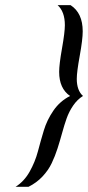

<svg xmlns="http://www.w3.org/2000/svg" viewBox="-20 -720 340 740"><path d="M89.8 0H40Q73.2 -21 94.2 -58.3Q115.2 -95.7 126 -136.2Q136.7 -176.8 148.9 -217.3Q161.1 -257.8 186 -293.9Q210.9 -330.1 250 -350.1Q208 -378.9 208 -442.9Q208 -471.7 219 -533.7Q230 -595.7 230 -623Q230 -674.8 202.1 -700.2H252Q298.8 -669.9 298.8 -599.1Q298.8 -568.4 287.4 -505.4Q275.9 -442.4 275.9 -416Q275.9 -371.6 299.8 -350.1Q277.8 -336.4 262 -313.2Q246.1 -290 236.8 -263.7Q227.5 -237.3 219.5 -207.8Q211.4 -178.2 201.9 -148.4Q192.4 -118.7 179.4 -91.3Q166.5 -64 143.8 -39.8Q121.1 -15.6 89.8 0Z"/></svg>

Font: Pfennig
Style: Italic
Weight: 500
Italic angle: -13°
Version: Version 20120410 ; ttfautohint (v0.8)